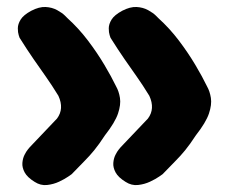

<svg xmlns="http://www.w3.org/2000/svg" viewBox="-20 -591 654 549"><path d="M339 -71Q318 -84 310.5 -98Q303 -112 304 -125Q305 -138 310 -148Q315 -158 320 -164Q325 -170 325 -170L403 -252Q424 -280 407 -317Q388 -348 371 -372Q354 -396 336 -422Q318 -448 296 -483Q296 -483 293.5 -490.5Q291 -498 291 -510Q291 -522 299 -535Q307 -548 329 -560Q352 -572 370.5 -571Q389 -570 403.5 -562Q418 -554 425.5 -546.5Q433 -539 433 -539Q465 -510 491.5 -475Q518 -440 538.5 -405.5Q559 -371 572 -344Q580 -330 583 -311Q586 -292 577.5 -266.5Q569 -241 540 -204Q523 -178 509.5 -161.5Q496 -145 481.5 -130.5Q467 -116 445 -93Q445 -93 435 -86Q425 -79 409 -71.5Q393 -64 374.5 -62Q356 -60 339 -71ZM79 -71Q58 -84 50.5 -98Q43 -112 44 -125Q45 -138 50 -148Q55 -158 60 -164Q65 -170 65 -170L143 -252Q164 -280 147 -317Q128 -348 111 -372Q94 -396 76 -422Q58 -448 36 -483Q36 -483 33.5 -490.5Q31 -498 31 -510Q31 -522 39 -535Q47 -548 69 -560Q92 -572 110.5 -571Q129 -570 143.5 -562Q158 -554 165.5 -546.5Q173 -539 173 -539Q205 -510 231.5 -475Q258 -440 278.5 -405.5Q299 -371 312 -344Q320 -330 323 -311Q326 -292 317.5 -266.5Q309 -241 280 -204Q263 -178 249.5 -161.5Q236 -145 221.5 -130.5Q207 -116 185 -93Q185 -93 175 -86Q165 -79 149 -71.5Q133 -64 114.5 -62Q96 -60 79 -71Z"/></svg>

Font: Sour Gummy Black
Style: Regular
Weight: 900
Version: Version 1.000